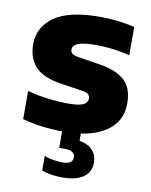

<svg xmlns="http://www.w3.org/2000/svg" viewBox="-87 -623 720 913"><g transform="rotate(10 273.0 -166.0)"><path d="M247.5 10.5Q193 10.5 141 4Q89 -2.5 46 -15V-151Q89 -139 140.8 -132Q192.5 -125 244.5 -125Q297 -125 317 -135.5Q337 -146 337 -164.5Q337 -178 328.8 -185.2Q320.5 -192.5 297.5 -196.5L194 -212Q106.5 -225.5 68.8 -266Q31 -306.5 31 -374Q31 -457.5 102 -507.5Q173 -557.5 323.5 -557.5Q368 -557.5 412.5 -552Q457 -546.5 490 -537.5V-401.5Q456.5 -410.5 413.2 -416.2Q370 -422 327 -422Q280 -422 255.8 -416Q231.5 -410 223 -400.8Q214.5 -391.5 214.5 -380.5Q214.5 -369 222.8 -361.8Q231 -354.5 254 -350.5L358 -334.5Q436 -322.5 478.2 -286.8Q520.5 -251 520.5 -172Q520.5 -87 449.5 -38.2Q378.5 10.5 247.5 10.5ZM275 226Q221 226 177.5 210V140Q197.5 148 222.2 151.8Q247 155.5 265.5 155.5Q315 155.5 315 123Q315 90 265.5 90H238.5V-10H328V40Q371.5 48 392.5 72Q413.5 96 413.5 132Q413.5 175.5 379 200.8Q344.5 226 275 226Z"/></g></svg>

Font: Encode Sans SemiExpanded SemiExpanded ExtraBold
Style: Regular
Weight: 800
Width: 6
Designer: Multiple Designers
Foundry: Impallari Type
Version: Version 3.000; ttfautohint (v1.8.3) -l 8 -r 50 -G 200 -x 14 